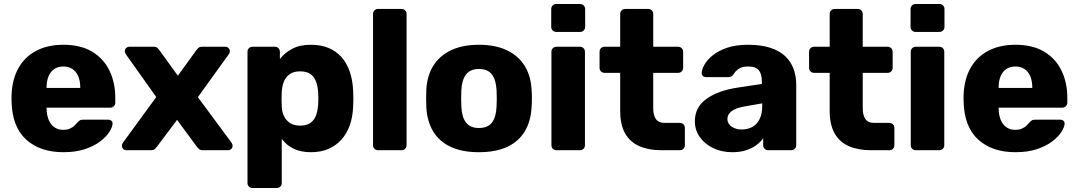

<svg xmlns="http://www.w3.org/2000/svg" viewBox="-20 -755 5419 965"><path d="M299 10Q180.7 10 110.9 -54.1Q41.1 -118.2 38.1 -244.4Q37.8 -251.2 37.8 -261.9Q37.8 -272.5 38.1 -278.8Q41.3 -358 73.6 -414.4Q105.9 -470.8 163.4 -500.4Q220.9 -530 298.4 -530Q385.9 -530 443.6 -494.9Q501.4 -459.9 530.4 -399.7Q559.4 -339.5 559.4 -263.3V-238.9Q559.4 -228.3 551.9 -221Q544.5 -213.8 533.9 -213.8H214.1Q214.1 -213.1 214.1 -211Q214.1 -208.9 214.1 -206.9Q214.9 -177.5 224.2 -153.9Q233.5 -130.2 252.2 -116.3Q271 -102.4 297.7 -102.4Q317.6 -102.4 331.1 -108.5Q344.6 -114.6 353.8 -123.2Q363 -131.9 368 -138Q377 -148.5 382.6 -151Q388.3 -153.5 399.9 -153.5H524Q533.6 -153.5 540.1 -147.7Q546.6 -141.9 545.6 -132.2Q544.6 -115.1 528.9 -90.9Q513.1 -66.6 482.6 -43.5Q452 -20.4 405.9 -5.2Q359.7 10 299 10ZM214.1 -312.9H383.4V-315Q383.4 -347.5 373.4 -371.3Q363.5 -395 344.4 -407.9Q325.2 -420.8 298.4 -420.8Q271.5 -420.8 252.6 -407.9Q233.6 -395 223.9 -371.3Q214.1 -347.5 214.1 -315Z M615.1 0Q605.9 0 599.3 -6.6Q592.6 -13.2 592.6 -22.5Q592.6 -25.2 593.8 -29.4Q595 -33.6 598.1 -38.1L765.4 -267.2L612.8 -481.9Q610.3 -485.8 608.8 -489.6Q607.3 -493.5 607.3 -497.5Q607.3 -506.8 613.9 -513.4Q620.5 -520 629.8 -520H752Q765.1 -520 771.6 -513.8Q778 -507.5 781.4 -502.5L873.9 -374.5L966.4 -502.1Q970.1 -507.1 976.4 -513.6Q982.6 -520 995.8 -520H1112.6Q1121.9 -520 1128.5 -513.4Q1135.1 -506.8 1135.1 -498.1Q1135.1 -493.5 1133.9 -489.6Q1132.7 -485.8 1129.6 -481.9L974.4 -266.7L1143.5 -38.1Q1146.6 -33.6 1147.8 -29.7Q1149 -25.9 1149 -22.5Q1149 -13.2 1142.4 -6.6Q1135.7 0 1126.5 0H998.6Q986.8 0 980.6 -5.6Q974.5 -11.2 970.5 -16.2L870 -152.6L767.6 -16.2Q764.2 -11.9 758.1 -5.9Q752 0 739.5 0Z M1249 190Q1238.4 190 1231.1 182.8Q1223.9 175.5 1223.9 164.9V-494.9Q1223.9 -505.5 1231.1 -512.8Q1238.4 -520 1249 -520H1361.6Q1372.2 -520 1379.5 -512.8Q1386.7 -505.5 1386.7 -494.9V-458.5Q1410.5 -489.4 1448.5 -509.7Q1486.5 -530 1542.2 -530Q1591.9 -530 1630 -514.5Q1668.1 -499 1695.3 -469.1Q1722.5 -439.1 1737.6 -395.9Q1752.7 -352.6 1755 -296.7Q1756 -277.4 1756 -260Q1756 -242.6 1755 -222.6Q1753.4 -169.3 1738.2 -126.3Q1723.1 -83.4 1695.9 -53.1Q1668.7 -22.9 1630.3 -6.4Q1591.9 10 1542.2 10Q1492.7 10 1456.3 -7.4Q1419.9 -24.8 1396.1 -57.1V164.9Q1396.1 175.5 1388.9 182.8Q1381.6 190 1371 190ZM1488.1 -123.6Q1522.1 -123.6 1541.1 -137.7Q1560.1 -151.9 1568.6 -175.7Q1577 -199.6 1579 -228.9Q1581.3 -260 1579 -291.1Q1577 -320.4 1568.6 -344.3Q1560.1 -368.1 1541.1 -382.3Q1522.1 -396.4 1488.1 -396.4Q1455.5 -396.4 1435.5 -381.9Q1415.5 -367.4 1406.5 -344.1Q1397.5 -320.8 1396.1 -294.1Q1395.1 -274.8 1395.1 -256.7Q1395.1 -238.6 1396.1 -218.6Q1397.1 -193.6 1407.1 -172.1Q1417.1 -150.6 1437 -137.1Q1456.9 -123.6 1488.1 -123.6Z M1880 0Q1869.4 0 1862.1 -7.2Q1854.9 -14.5 1854.9 -25.1V-684.9Q1854.9 -695.5 1862.1 -702.8Q1869.4 -710 1880 -710H1998.2Q2008.9 -710 2016.1 -702.8Q2023.4 -695.5 2023.4 -684.9V-25.1Q2023.4 -14.5 2016.1 -7.2Q2008.9 0 1998.2 0Z M2387.2 10Q2302.7 10 2245.2 -16.9Q2187.6 -43.8 2157.1 -94.5Q2126.6 -145.3 2122.8 -214.9Q2121.8 -234.9 2121.8 -260.3Q2121.8 -285.8 2122.8 -305.1Q2126.6 -375.7 2158.7 -426Q2190.8 -476.2 2248.3 -503.1Q2305.9 -530 2387.2 -530Q2468.6 -530 2526.2 -503.1Q2583.7 -476.2 2615.8 -426Q2647.9 -375.7 2651.7 -305.1Q2653.4 -285.8 2653.4 -260.3Q2653.4 -234.9 2651.7 -214.9Q2647.9 -145.3 2617.4 -94.5Q2586.9 -43.8 2529.3 -16.9Q2471.7 10 2387.2 10ZM2387.2 -111.7Q2431.6 -111.7 2452.5 -138.9Q2473.4 -166.1 2475.8 -219.9Q2476.8 -234.9 2476.8 -260Q2476.8 -285.1 2475.8 -300.1Q2473.4 -353 2452.5 -380.6Q2431.6 -408.3 2387.2 -408.3Q2343.5 -408.3 2322.3 -380.6Q2301.1 -353 2298.7 -300.1Q2297.7 -285.1 2297.7 -260Q2297.7 -234.9 2298.7 -219.9Q2301.1 -166.1 2322.3 -138.9Q2343.5 -111.7 2387.2 -111.7Z M2776.6 0Q2766 0 2758.8 -7.2Q2751.5 -14.5 2751.5 -25.1V-494.9Q2751.5 -505.5 2758.8 -512.8Q2766 -520 2776.6 -520H2894.9Q2905.5 -520 2912.7 -512.8Q2920 -505.5 2920 -494.9V-25.1Q2920 -14.5 2912.7 -7.2Q2905.5 0 2894.9 0ZM2775.6 -594.5Q2765 -594.5 2757.8 -601.8Q2750.5 -609 2750.5 -619.6V-709.5Q2750.5 -720.1 2757.8 -727.6Q2765 -735 2775.6 -735H2895.5Q2906.1 -735 2913.6 -727.6Q2921 -720.1 2921 -709.5V-619.6Q2921 -609 2913.6 -601.8Q2906.1 -594.5 2895.5 -594.5Z M3304.4 0Q3239.9 0 3193.3 -20.4Q3146.7 -40.9 3121.9 -84.5Q3097.1 -128.1 3097.1 -197V-388.9H3018.5Q3007.9 -388.9 3000.6 -396.1Q2993.4 -403.4 2993.4 -414V-494.9Q2993.4 -505.5 3000.6 -512.8Q3007.9 -520 3018.5 -520H3097.1V-684.9Q3097.1 -695.5 3104.4 -702.8Q3111.6 -710 3122.2 -710H3238Q3248.6 -710 3255.9 -702.8Q3263.1 -695.5 3263.1 -684.9V-520H3388.4Q3399 -520 3406.2 -512.8Q3413.5 -505.5 3413.5 -494.9V-414Q3413.5 -403.4 3406.2 -396.1Q3399 -388.9 3388.4 -388.9H3263.1V-211Q3263.1 -176.7 3276.2 -157.1Q3289.4 -137.4 3320 -137.4H3397.1Q3407.7 -137.4 3415 -130.1Q3422.2 -122.9 3422.2 -112.2V-25.1Q3422.2 -14.5 3415 -7.2Q3407.7 0 3397.1 0Z M3660.8 10Q3607.1 10 3564.4 -10.6Q3521.8 -31.2 3497.1 -66.3Q3472.4 -101.4 3472.4 -145.2Q3472.4 -216.4 3530.2 -257.7Q3588 -299 3683.5 -314.1L3809 -333V-346.8Q3809 -382.9 3794 -401.8Q3779 -420.8 3739.2 -420.8Q3711 -420.8 3693.7 -409.6Q3676.4 -398.5 3665.6 -379.9Q3656.9 -367.4 3641 -367.4H3528.8Q3518 -367.4 3512.1 -373.6Q3506.1 -379.8 3506.8 -389.4Q3507.4 -406.5 3520.7 -430.3Q3534 -454.1 3561.9 -476.8Q3589.9 -499.5 3633.9 -514.8Q3678 -530 3740.5 -530Q3805.1 -530 3851.1 -514.9Q3897.1 -499.9 3925.8 -473.1Q3954.5 -446.4 3968.2 -409.4Q3981.9 -372.5 3981.9 -329.4V-25.1Q3981.9 -14.5 3974.6 -7.2Q3967.4 0 3956.7 0H3841Q3830.4 0 3823.1 -7.2Q3815.9 -14.5 3815.9 -25.1V-60.3Q3802.6 -41 3780.9 -25.2Q3759.3 -9.4 3729.4 0.3Q3699.6 10 3660.8 10ZM3707.6 -104.2Q3737.4 -104.2 3760.7 -116.7Q3784 -129.2 3797.4 -155.7Q3810.9 -182.2 3810.9 -222.1V-235.5L3725.6 -220.6Q3678.6 -212.8 3657.2 -196.4Q3635.9 -180 3635.9 -157.7Q3635.9 -141 3645.8 -129.1Q3655.7 -117.1 3672.1 -110.7Q3688.5 -104.2 3707.6 -104.2Z M4357.4 0Q4292.9 0 4246.3 -20.4Q4199.7 -40.9 4174.9 -84.5Q4150.1 -128.1 4150.1 -197V-388.9H4071.5Q4060.9 -388.9 4053.6 -396.1Q4046.4 -403.4 4046.4 -414V-494.9Q4046.4 -505.5 4053.6 -512.8Q4060.9 -520 4071.5 -520H4150.1V-684.9Q4150.1 -695.5 4157.4 -702.8Q4164.6 -710 4175.2 -710H4291Q4301.6 -710 4308.9 -702.8Q4316.1 -695.5 4316.1 -684.9V-520H4441.4Q4452 -520 4459.2 -512.8Q4466.5 -505.5 4466.5 -494.9V-414Q4466.5 -403.4 4459.2 -396.1Q4452 -388.9 4441.4 -388.9H4316.1V-211Q4316.1 -176.7 4329.2 -157.1Q4342.4 -137.4 4373 -137.4H4450.1Q4460.7 -137.4 4468 -130.1Q4475.2 -122.9 4475.2 -112.2V-25.1Q4475.2 -14.5 4468 -7.2Q4460.7 0 4450.1 0Z M4582.6 0Q4572 0 4564.8 -7.2Q4557.5 -14.5 4557.5 -25.1V-494.9Q4557.5 -505.5 4564.8 -512.8Q4572 -520 4582.6 -520H4700.9Q4711.5 -520 4718.7 -512.8Q4726 -505.5 4726 -494.9V-25.1Q4726 -14.5 4718.7 -7.2Q4711.5 0 4700.9 0ZM4581.6 -594.5Q4571 -594.5 4563.8 -601.8Q4556.5 -609 4556.5 -619.6V-709.5Q4556.5 -720.1 4563.8 -727.6Q4571 -735 4581.6 -735H4701.5Q4712.1 -735 4719.6 -727.6Q4727 -720.1 4727 -709.5V-619.6Q4727 -609 4719.6 -601.8Q4712.1 -594.5 4701.5 -594.5Z M5084 10Q4965.7 10 4895.9 -54.1Q4826.1 -118.2 4823.1 -244.4Q4822.8 -251.2 4822.8 -261.9Q4822.8 -272.5 4823.1 -278.8Q4826.3 -358 4858.6 -414.4Q4890.9 -470.8 4948.4 -500.4Q5005.9 -530 5083.4 -530Q5170.9 -530 5228.6 -494.9Q5286.4 -459.9 5315.4 -399.7Q5344.4 -339.5 5344.4 -263.3V-238.9Q5344.4 -228.3 5336.9 -221Q5329.5 -213.8 5318.9 -213.8H4999.1Q4999.1 -213.1 4999.1 -211Q4999.1 -208.9 4999.1 -206.9Q4999.9 -177.5 5009.2 -153.9Q5018.5 -130.2 5037.2 -116.3Q5056 -102.4 5082.7 -102.4Q5102.6 -102.4 5116.1 -108.5Q5129.6 -114.6 5138.8 -123.2Q5148 -131.9 5153 -138Q5162 -148.5 5167.6 -151Q5173.3 -153.5 5184.9 -153.5H5309Q5318.6 -153.5 5325.1 -147.7Q5331.6 -141.9 5330.6 -132.2Q5329.6 -115.1 5313.9 -90.9Q5298.1 -66.6 5267.6 -43.5Q5237 -20.4 5190.9 -5.2Q5144.7 10 5084 10ZM4999.1 -312.9H5168.4V-315Q5168.4 -347.5 5158.4 -371.3Q5148.5 -395 5129.4 -407.9Q5110.2 -420.8 5083.4 -420.8Q5056.5 -420.8 5037.6 -407.9Q5018.6 -395 5008.9 -371.3Q4999.1 -347.5 4999.1 -315Z"/></svg>

Font: Rubik Light
Style: Regular
Weight: 300
Designer: Hubert and Fischer
Foundry: Hubert and Fischer
Version: Version 2.300;gftools[0.9.30]